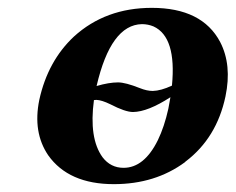

<svg xmlns="http://www.w3.org/2000/svg" viewBox="-20 -464 606 494"><path d="M81.1 -207Q103 -307.1 170.4 -370.1Q251.5 -443.8 370.6 -443.8Q500 -443.8 546.4 -356Q577.1 -296.9 560.1 -215.8Q537.6 -109.4 458 -48.8Q456.5 -47.9 456.1 -46.9Q379.4 9.8 272.9 9.8Q156.7 9.8 104 -64.5Q64 -123.5 81.1 -207ZM418.5 -213.9Q360.4 -176.3 322.3 -175.8Q302.2 -175.8 263.7 -195.8Q241.7 -206.5 228 -207Q224.6 -207 221.7 -206.5Q208.5 -108.4 243.7 -59.6Q264.6 -32.2 297.9 -32.2Q351.1 -32.2 386.2 -103.5Q402.8 -137.7 413.1 -184.1Q416 -199.2 418.5 -213.9ZM422.4 -243.7Q434.6 -368.7 375 -396Q360.8 -401.9 345.2 -401.9Q265.1 -400.4 228.5 -242.7Q260.3 -252 283.7 -252Q302.7 -252 339.8 -237.3Q357.9 -230 373 -230Q394 -230.5 422.4 -243.7Z"/></svg>

Font: Linux Libertine Slanted O
Style: Bold Slanted
Weight: 700
Designer: Philipp H. Poll
Foundry: Philipp H. Poll
Version: Version 5.0.0